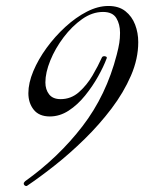

<svg xmlns="http://www.w3.org/2000/svg" viewBox="-20 -599 483 643"><path d="M64 23Q58 19 60 13Q61 11 64 8Q176 -72 256 -176Q336 -280 371 -416Q377 -439 379.5 -455Q382 -471 382 -489Q382 -518 369.5 -538.5Q357 -559 325 -559Q289 -559 255 -535Q221 -511 193 -474Q165 -437 148.5 -396.5Q132 -356 132 -323Q132 -299 144.5 -283Q157 -267 183 -267Q218 -267 244.5 -290.5Q271 -314 290 -346.5Q309 -379 321 -406Q322 -409 325 -410Q330 -412 336 -409Q339 -406 337 -403Q327 -376 308.5 -343Q290 -310 265 -279Q240 -248 210 -228.5Q180 -209 147 -209Q111 -209 93 -231.5Q75 -254 75 -287Q75 -321 91.5 -360.5Q108 -400 136 -438.5Q164 -477 199 -509Q234 -541 271 -560Q308 -579 343 -579Q378 -579 400 -561.5Q422 -544 432.5 -516.5Q443 -489 443 -458Q443 -402 418.5 -345.5Q394 -289 353.5 -235.5Q313 -182 263.5 -133.5Q214 -85 164 -45.5Q114 -6 71 23Q68 25 64 23Z"/></svg>

Font: Great Vibes
Style: Regular
Weight: 400
Designer: Robert E. Leuschke, Viktoriya Grabowska, Viviana Monsalve, Eben Sorkin
Foundry: Robert E. Leuschke
Version: Version 1.103; ttfautohint (v1.8.4.7-5d5b)